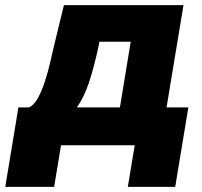

<svg xmlns="http://www.w3.org/2000/svg" viewBox="-81 -566 787 748"><path d="M-60.5 162.1 -9.3 -147.5H30.8Q50.3 -154.8 65.9 -182.6Q81.5 -210.4 93.8 -248.3Q106 -286.1 115 -324.7Q124 -363.3 130.4 -391.6L168 -545.9H633.8L567.9 -147.5H652.8L601.6 162.1H417L443.8 0H156.7L129.9 162.1ZM218.3 -147.5H386.2L428.2 -403.3H306.2L304.2 -391.6Q285.2 -303.2 265.6 -244.6Q246.1 -186 218.3 -147.5Z"/></svg>

Font: Inter Display Black
Style: Italic
Weight: 900
Italic angle: -9.39999°
Designer: Rasmus Andersson
Foundry: rsms
Version: Version 4.000;git-a52131595